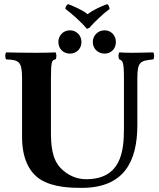

<svg xmlns="http://www.w3.org/2000/svg" viewBox="-20 -901 772 931"><path d="M227 -522C227 -605 232 -610 249 -613C255 -619 255 -641 249 -647C230 -646 192 -645 156 -645C99 -645 60 -646 10 -647C4 -641 4 -619 10 -613C70 -610 87 -605 87 -522V-236C87 -139 118 -69 174 -32C237 9 329 10 376 10C581 10 646 -117 646 -295V-522C646 -605 663 -606 723 -613C729 -619 729 -641 723 -647C674 -646 658 -645 616 -645C594 -645 578 -646 559 -647C553 -641 553 -619 559 -613C574 -606 581 -605 581 -522V-277C581 -165 566 -32 397 -32C349 -32 308 -53 278 -82C229 -129 227 -204 227 -269ZM297 -858C328 -835 374 -794 402 -761L413 -766C440 -796 478 -833 511 -857C511 -866 507 -877 500 -881C471 -871 428 -851 405 -832C384 -850 340 -870 310 -881C303 -877 297 -867 297 -858ZM430 -697C430 -665 455 -641 487 -641C519 -641 542 -665 542 -697C542 -729 519 -754 487 -754C455 -754 430 -729 430 -697ZM263 -697C263 -665 287 -641 319 -641C351 -641 375 -665 375 -697C375 -729 351 -754 319 -754C287 -754 263 -729 263 -697Z"/></svg>

Font: Libertinus Serif
Style: Bold
Weight: 700
Designer: Philipp H. Poll, Khaled Hosny
Foundry: Caleb Maclennan
Version: Version 7.050;RELEASE